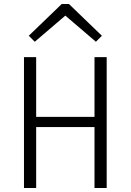

<svg xmlns="http://www.w3.org/2000/svg" viewBox="-20 -941 654 961"><path d="M100 -655H161V0H100ZM453 -655H514V0H453ZM133 -305V-356H478V-305ZM124 -762 289 -921H316L320 -874L154 -732ZM490 -762 460 -732 294 -874 298 -921H325Z"/></svg>

Font: Intel One Mono Light
Style: Regular
Weight: 300
Monospace: yes
Designer: Fred Shallcrass
Foundry: Frere-Jones Type LLC
Version: Version 1.004